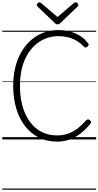

<svg xmlns="http://www.w3.org/2000/svg" viewBox="-20 -1215 858 1673"><path d="M478 19Q390 19 319.5 -16Q249 -51 199 -115Q149 -179 122 -268Q95 -357 95 -467Q95 -540 108 -604.5Q121 -669 146 -723Q171 -777 206 -819.5Q241 -862 285 -892Q329 -922 381 -937.5Q433 -953 491 -953Q539 -953 585.5 -941.5Q632 -930 673.5 -905.5Q715 -881 745 -840Q754 -831 752.5 -824.5Q751 -818 742 -809Q732 -801 724.5 -801Q717 -801 708 -811Q680 -841 645.5 -861Q611 -881 572 -890.5Q533 -900 491 -900Q442 -900 398.5 -886.5Q355 -873 317 -847Q279 -821 249 -783.5Q219 -746 197.5 -698Q176 -650 165 -592Q154 -534 154 -467Q154 -367 177 -287.5Q200 -208 242.5 -151Q285 -94 344.5 -64.5Q404 -35 478 -35Q518 -35 552.5 -44Q587 -53 618 -70.5Q649 -88 676 -112Q703 -136 729 -165Q738 -174 746 -175Q754 -176 763 -167Q773 -158 774 -151.5Q775 -145 767 -136Q725 -85 679.5 -50Q634 -15 583.5 2Q533 19 478 19ZM639 -1195Q647 -1195 654.5 -1187.5Q662 -1180 662 -1171Q662 -1168 661 -1165Q660 -1162 656 -1158L507 -1015Q501 -1010 496 -1006.5Q491 -1003 481 -1003Q472 -1003 467 -1006.5Q462 -1010 457 -1015L306 -1159Q303 -1163 302 -1166Q301 -1169 301 -1171Q301 -1180 308.5 -1187.5Q316 -1195 323 -1195Q328 -1195 332 -1192.5Q336 -1190 340 -1187L481 -1067L622 -1187Q627 -1190 630.5 -1192.5Q634 -1195 639 -1195ZM0 428H818V438H0ZM0 -20H818V0H0ZM0 -505H818V-500H0ZM0 -948H818V-938H0Z"/></svg>

Font: Playwrite US Modern Guides
Style: Regular
Weight: 400
Designer: Veronika Burian, José Scaglione
Foundry: TypeTogether
Version: Version 1.003